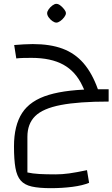

<svg xmlns="http://www.w3.org/2000/svg" viewBox="-20 -709 587 1002"><path d="M245 273Q184 273 146 264.5Q108 256 88 233Q68 210 60.5 167Q53 124 53 55Q53 -54 95.5 -119.5Q138 -185 235 -214Q332 -243 491 -243L547 -179Q391 -179 297.5 -161Q204 -143 163.5 -103Q123 -63 123 5V191Q150 197 184.5 199Q219 201 270 201Q304 201 340.5 196Q377 191 434 179L445 245Q412 259 358.5 266Q305 273 245 273ZM547 -179Q487 -179 458 -196.5Q429 -214 410 -261Q375 -336 310.5 -371.5Q246 -407 144 -407Q121 -407 101 -406.5Q81 -406 65 -404L54 -474Q79 -476 103.5 -477.5Q128 -479 151 -479Q242 -479 306.5 -455Q371 -431 416 -379Q461 -327 491 -243H547ZM274 -591Q265 -591 253.5 -599Q242 -607 234 -618.5Q226 -630 226 -640Q226 -649 234 -660.5Q242 -672 253.5 -680.5Q265 -689 274 -689Q284 -689 295 -680.5Q306 -672 315 -660.5Q324 -649 324 -640Q324 -631 315 -619Q306 -607 294.5 -599Q283 -591 274 -591Z"/></svg>

Font: Changa Light
Style: Regular
Weight: 300
Designer: Eduardo Rodriguez Tunni
Foundry: Eduardo Rodriguez Tunni
Version: Version 3.002; ttfautohint (v1.8.2)